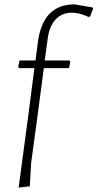

<svg xmlns="http://www.w3.org/2000/svg" viewBox="-20 -725 445 876"><path d="M296 -449 301 -444 295 -414H180L151 -195L122 19L116 125L65 131L108 -190L137 -414H68L63 -419L69 -449H142L153 -534Q176 -705 320 -705L403 -691L405 -687L391 -649L383 -648Q343 -667 308 -667Q262 -667 233 -635.5Q204 -604 197 -544L184 -449Z"/></svg>

Font: Alegreya Sans SC Light
Style: Italic
Weight: 300
Italic angle: -7°
Designer: Juan Pablo del Peral
Foundry: Huerta Tipografica
Version: Version 2.007